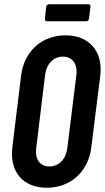

<svg xmlns="http://www.w3.org/2000/svg" viewBox="-20 -874 493 902"><path d="M201 -774H385C392 -774 397 -779 398 -786L405 -842C406 -849 402 -854 395 -854H211C204 -854 198 -849 197 -842L191 -786C190 -779 194 -774 201 -774ZM200 8C311 8 395 -67 409 -182L451 -518C465 -633 399 -708 288 -708C176 -708 93 -633 79 -518L38 -182C24 -67 88 8 200 8ZM212 -92C167 -92 144 -127 150 -177L192 -523C198 -573 231 -608 275 -608C320 -608 345 -573 339 -523L296 -177C290 -127 257 -92 212 -92Z"/></svg>

Font: Barlow Condensed SemiBold
Style: Italic
Weight: 600
Width: 3
Italic angle: -7°
Designer: Jeremy Tribby
Foundry: Tribby Type
Version: Version 1.422;hotconv 1.0.109;makeotfexe 2.5.65596